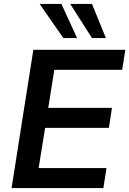

<svg xmlns="http://www.w3.org/2000/svg" viewBox="-20 -959 659 979"><path d="M39 0 150 -705H619L603 -603H257L226 -409H551L535 -307H210L177 -102H523L507 0ZM449 -765 338 -939H449L520 -765ZM303 -765 182 -939H293L373 -765Z"/></svg>

Font: Nunito Sans 12pt ExtraLight 12pt
Style: Bold Italic
Weight: 700
Italic angle: -9°
Version: Version 3.101;gftools[0.9.27]